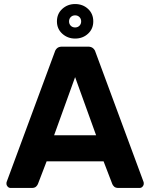

<svg xmlns="http://www.w3.org/2000/svg" viewBox="-20 -931 744 951"><path d="M352 -740Q315 -740 288.5 -764Q262 -788 262 -825Q262 -863 288.5 -887Q315 -911 352 -911Q390 -911 416 -887Q442 -863 442 -825Q442 -788 416 -764Q390 -740 352 -740ZM352 -795Q365 -795 373.5 -803.5Q382 -812 382 -825Q382 -838 373.5 -846.5Q365 -855 352 -855Q339 -855 330.5 -846.5Q322 -838 322 -825Q322 -812 330.5 -803.5Q339 -795 352 -795ZM33 0Q24 0 18 -6.5Q12 -13 12 -21Q12 -23 12 -25.5Q12 -28 13 -30L251 -673Q254 -684 262.5 -692Q271 -700 288 -700H416Q432 -700 441 -692Q450 -684 453 -673L691 -30Q692 -28 692 -25.5Q692 -23 692 -21Q692 -13 686 -6.5Q680 0 671 0H567Q552 0 545 -7Q538 -14 536 -20L493 -132H211L168 -20Q166 -14 159 -7Q152 0 137 0ZM248 -261H456L352 -549Z"/></svg>

Font: Fz Rubik SemBd
Style: Regular
Weight: 600
Designer: Hubert and Fischer
Foundry: Hubert and Fischer
Version: Vit hóa bi FontZin.com